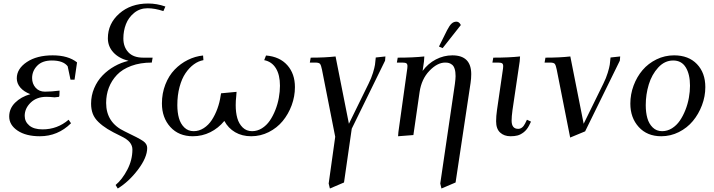

<svg xmlns="http://www.w3.org/2000/svg" viewBox="-20 -766 4047 1089"><path d="M32.2 -105Q32.2 -150.4 65.7 -183.6Q99.1 -216.8 151.9 -231.9Q115.2 -246.1 95.2 -269.5Q75.2 -293 75.2 -321.8Q75.2 -376 132.1 -414.1Q189 -452.1 278.8 -452.1Q366.7 -452.1 417 -412.1L402.8 -314H379.9L363.8 -390.1Q338.9 -422.9 273.9 -422.9Q219.7 -422.9 190.9 -393.1Q162.1 -363.3 162.1 -323.2Q162.1 -291 181.9 -268.6Q201.7 -246.1 234.9 -246.1Q271 -246.1 317.9 -252L316.9 -224.1L314.9 -216.8L290 -213.9Q261.2 -216.8 243.2 -216.8Q188 -216.8 154.1 -184.1Q120.1 -151.4 120.1 -108.9Q120.1 -76.2 146 -54.2Q171.9 -32.2 221.2 -32.2Q305.7 -32.2 369.1 -86.9L382.8 -66.9Q308.1 6.8 206.1 6.8Q127.4 6.8 79.8 -25.1Q32.2 -57.1 32.2 -105Z M496.6 -178.2Q496.6 -224.1 514.2 -265.6Q531.7 -307.1 561.5 -337.9Q591.3 -368.7 629.4 -390.1Q667.5 -411.6 709 -420.9Q653.8 -435.1 622.8 -469Q591.8 -502.9 591.8 -548.8Q591.8 -631.8 656.5 -689Q721.2 -746.1 820.8 -746.1Q869.6 -746.1 918 -729L906.7 -703.1Q857.9 -719.2 816.9 -719.2Q773.4 -719.2 741.2 -693.1Q709 -667 694.3 -628.9Q679.7 -590.8 679.7 -547.9Q679.7 -499.5 708.3 -469.2Q736.8 -439 792 -439H845.7L840.8 -411.1Q775.4 -411.1 724.6 -392.3Q673.8 -373.5 643.3 -341.3Q612.8 -309.1 597.4 -268.8Q582 -228.5 582 -182.1Q582 -70.3 687 -21Q769 18.1 792 34.2Q814.9 50.3 814.9 73.2Q814.9 127 762.9 195.8Q710.9 264.6 647.9 303.2L635.7 283.2Q672.9 252.4 701.9 197Q731 141.6 731 82Q731 60.1 716.3 41.5Q701.7 22.9 663.6 4.9Q618.7 -16.6 589.8 -34.4Q561 -52.2 538.6 -73.7Q516.1 -95.2 506.3 -120.6Q496.6 -146 496.6 -178.2Z M898.4 -179.2Q898.4 -236.8 918 -286.9Q937.5 -336.9 970.5 -371.1Q1003.4 -405.3 1045.2 -426Q1086.9 -446.8 1131.8 -451.2L1133.8 -424.8Q1105.5 -419.9 1079.6 -401.1Q1053.7 -382.3 1032.5 -351.3Q1011.2 -320.3 998.5 -273.2Q985.8 -226.1 985.8 -169.9Q985.8 -128.4 994.9 -96.2Q1003.9 -64 1025.4 -43Q1046.9 -22 1078.6 -22Q1108.9 -22 1135.7 -39.3Q1162.6 -56.6 1181.4 -85.4Q1200.2 -114.3 1213.1 -149.7Q1226.1 -185.1 1231.4 -223.1L1233.9 -236.8L1321.8 -245.1L1319.8 -219.2Q1316.9 -194.8 1316.9 -169.9Q1316.9 -128.4 1325.9 -96.2Q1335 -64 1356.4 -43Q1377.9 -22 1409.7 -22Q1439.5 -22 1465.6 -38.3Q1491.7 -54.7 1510 -81.3Q1528.3 -107.9 1541.7 -141.8Q1555.2 -175.8 1561.5 -211.2Q1567.9 -246.6 1567.9 -279.8Q1567.9 -341.3 1544.7 -378.9Q1521.5 -416.5 1478.5 -424.8L1488.8 -451.2Q1566.4 -444.8 1609.6 -396.2Q1652.8 -347.7 1652.8 -272Q1652.8 -219.2 1634.3 -168.9Q1615.7 -118.7 1583.5 -79.6Q1551.3 -40.5 1504.4 -16.8Q1457.5 6.8 1404.8 6.8Q1353 6.8 1313.7 -16.1Q1274.4 -39.1 1252.4 -80.1Q1218.8 -39.1 1172.6 -16.1Q1126.5 6.8 1073.7 6.8Q993.7 6.8 946 -45.9Q898.4 -98.6 898.4 -179.2Z M1737.3 -411.1 1742.2 -439Q1823.7 -439 1883.3 -445.8L1959 -64L2070.3 -291Q2086.4 -323.2 2095.5 -353Q2104.5 -382.8 2106.9 -398.9Q2109.4 -415 2111.3 -439.9L2166 -445.8L2164.1 -421.9L1975.1 -36.1L1931.2 269L1851.1 303.2L1844.2 274.9L1881.3 9.8L1806.2 -371.1Q1801.3 -396 1795.2 -403.6Q1789.1 -411.1 1768.1 -411.1Z M2231 -411.1 2235.8 -439Q2323.2 -439 2386.7 -445.8L2384.8 -418L2377 -363.8Q2407.7 -405.8 2452.4 -429Q2497.1 -452.1 2545.9 -452.1Q2652.8 -452.1 2652.8 -345.2Q2652.8 -320.3 2648.9 -294.9L2564 269L2483.9 303.2L2477.1 274.9L2560.1 -290Q2564 -320.3 2564 -334Q2564 -358.9 2558.8 -375.2Q2553.7 -391.6 2544.2 -398.9Q2534.7 -406.2 2525.9 -408.7Q2517.1 -411.1 2504.9 -411.1Q2460.4 -411.1 2415.5 -364.3Q2370.6 -317.4 2359.9 -244.1L2324.7 0L2237.8 6.8L2239.7 -17.1L2288.1 -363.8Q2291 -380.9 2291 -391.1Q2291 -402.8 2284.7 -407Q2278.3 -411.1 2260.7 -411.1ZM2469.7 -502 2515.6 -594.2Q2529.3 -621.1 2541.3 -632.1Q2553.2 -643.1 2568.8 -643.1Q2584.5 -643.1 2593.8 -624L2490.7 -493.2Z M2772.9 -411.1 2777.8 -439Q2866.2 -439 2929.7 -445.8L2927.7 -418L2886.7 -141.1Q2881.8 -104.5 2881.8 -82Q2881.8 -35.2 2918.9 -35.2Q2942.9 -35.2 2958 -64.9L2968.8 -86.9L2991.7 -76.2L2981 -54.2Q2968.8 -30.3 2950.7 -16.1Q2932.6 -2 2915.3 2.4Q2897.9 6.8 2876 6.8Q2839.4 6.8 2816.7 -14.2Q2793.9 -35.2 2793.9 -78.1Q2793.9 -107.9 2798.8 -141.1L2831.1 -363.8Q2834 -380.9 2834 -391.1Q2834 -402.8 2827.6 -407Q2821.3 -411.1 2803.7 -411.1Z M3068.8 -411.1 3073.7 -439Q3155.3 -439 3214.8 -445.8L3290.5 -64L3401.9 -291Q3418 -323.2 3427 -353Q3436 -382.8 3438.5 -398.9Q3440.9 -415 3442.9 -439.9L3497.6 -445.8L3495.6 -421.9L3298.8 -21L3213.9 14.2L3137.7 -371.1Q3132.8 -396 3126.7 -403.6Q3120.6 -411.1 3099.6 -411.1Z M3555.2 -178.2Q3555.2 -231 3573.7 -280.8Q3592.3 -330.6 3624.5 -368.4Q3656.7 -406.2 3703.6 -429.2Q3750.5 -452.1 3803.2 -452.1Q3885.3 -452.1 3932.9 -402.6Q3980.5 -353 3980.5 -272Q3980.5 -219.2 3961.4 -168.9Q3942.4 -118.7 3909.9 -79.6Q3877.4 -40.5 3830.3 -16.8Q3783.2 6.8 3730.5 6.8Q3650.4 6.8 3602.8 -45.7Q3555.2 -98.1 3555.2 -178.2ZM3642.6 -169.9Q3642.6 -128.4 3651.6 -96.2Q3660.6 -64 3682.1 -43Q3703.6 -22 3735.4 -22Q3765.1 -22 3791.3 -38.3Q3817.4 -54.7 3835.7 -81.3Q3854 -107.9 3867.4 -141.8Q3880.9 -175.8 3887.2 -211.2Q3893.6 -246.6 3893.6 -279.8Q3893.6 -344.7 3869.6 -383.8Q3845.7 -422.9 3798.3 -422.9Q3750 -422.9 3713.4 -383.1Q3676.8 -343.3 3659.7 -286.6Q3642.6 -230 3642.6 -169.9Z"/></svg>

Font: Dihjauti S
Style: Bold Italic
Weight: 700
Italic angle: -9°
Designer: T. Christopher White
Version: Version 3.0.0